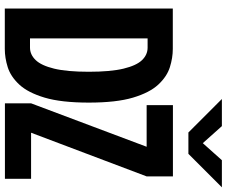

<svg xmlns="http://www.w3.org/2000/svg" viewBox="-92 -852 944 800"><g transform="rotate(90 380.0 -452.0)"><path d="M392.5 -904.5H505.5L576.5 -825L647.5 -904.5H760.5L621 -765H532ZM410.5 -0.5V-109.5L591.5 -591H418V-700.5H715V-591L533 -109.5H725V-0.5ZM15.5 0V-700H184Q221 -700 260 -687.8Q299 -675.5 332.5 -639.5Q366 -603.5 386.8 -534Q407.5 -464.5 407.5 -350Q407.5 -235.5 386.8 -166Q366 -96.5 332.5 -60.5Q299 -24.5 260 -12.2Q221 0 184 0ZM140 -105H178.5Q207.5 -105 230.2 -128.5Q253 -152 266 -205.5Q279 -259 279 -350Q279 -441 266 -494.8Q253 -548.5 230.5 -571.8Q208 -595 178.5 -595H140Z"/></g></svg>

Font: Trispace SemiCondensed SemiBold
Style: Regular
Weight: 600
Width: 4
Designer: Tyler Finck
Foundry: Etcetera Type Company
Version: Version 1.210; ttfautohint (v1.8.3)